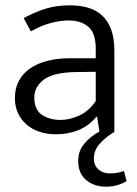

<svg xmlns="http://www.w3.org/2000/svg" viewBox="-20 -496 514 722"><path d="M410 0Q378 19 355.5 44Q333 69 333 100Q333 126 350 141Q367 156 393 156Q410 156 423 153.5Q436 151 446 147L456 185Q440 195 420.5 200.5Q401 206 378 206Q334 206 304 181Q274 156 274 109Q274 71 298 43Q322 15 354 -1L345 -57H343Q313 -22 274.5 -6.5Q236 9 190 9Q157 9 128.5 -0.5Q100 -10 79.5 -28Q59 -46 47.5 -71Q36 -96 36 -127Q36 -164 51 -192Q66 -220 93.5 -239Q121 -258 159.5 -267.5Q198 -277 245 -277H340V-312Q340 -372 312 -395.5Q284 -419 238 -419Q210 -419 174.5 -410.5Q139 -402 96 -378L69 -428Q116 -453 155.5 -464.5Q195 -476 243 -476Q279 -476 309.5 -467.5Q340 -459 362.5 -439Q385 -419 397.5 -386.5Q410 -354 410 -306ZM340 -226 262 -225Q179 -223 144 -196Q109 -169 109 -130Q109 -83 138 -64Q167 -45 207 -45Q242 -45 278 -61.5Q314 -78 340 -116Z"/></svg>

Font: Mukta Malar Light
Style: Regular
Weight: 300
Designer: Aadarsh Rajan, Girish Dalvi, Yashodeep Gholap
Foundry: Ek Type
Version: Version 2.538;PS 1.000;hotconv 16.6.51;makeotf.lib2.5.65220;